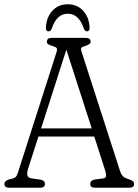

<svg xmlns="http://www.w3.org/2000/svg" viewBox="-22 -877 646 897"><path d="M188 -18Q188 0 166 0H20Q-1.5 0 -1.5 -18Q-1.5 -30.5 17.5 -38L37.5 -43Q50.5 -46.5 55.5 -55.5Q60.5 -64.5 67 -87L241.5 -631.5Q246.5 -647 242.8 -652.2Q239 -657.5 225 -661.5Q211.5 -665.5 204.2 -669.5Q197 -673.5 197 -682Q197 -700 219 -700H379Q401.5 -700 401.5 -682Q401.5 -669.5 374 -661.5Q361.5 -658 358 -653.5Q354.5 -649 359 -635.5L538.5 -79Q544.5 -60 554.2 -52Q564 -44 581.5 -39Q604.5 -32 604.5 -18Q604.5 0 582 0H421.5Q399.5 0 399.5 -18Q399.5 -33.5 419.5 -38L460.5 -43.5Q471.5 -44.5 473.2 -53.5Q475 -62.5 468.5 -83L418.5 -239H157.5L110 -91Q102.5 -67.5 106.2 -56.8Q110 -46 126 -43.5L168 -37.5Q188 -33.5 188 -18ZM170 -277H406.5L288 -645ZM294.5 -813Q242.5 -813 219.5 -742.5Q214 -730.5 205 -730.5Q192 -730.5 192.5 -747.5Q194.5 -796 222.5 -826.5Q250.5 -857 294.5 -857Q339 -857 366.8 -826.5Q394.5 -796 396.5 -747.5Q397 -730.5 384 -730.5Q376 -730.5 370 -742.5Q347 -813 294.5 -813Z"/></svg>

Font: Fraunces 144pt S100 Light
Style: Regular
Weight: 300
Version: Version 1.000; ttfautohint (v1.8.3)